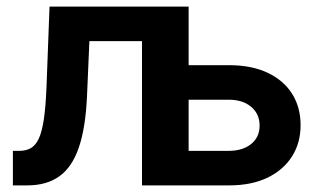

<svg xmlns="http://www.w3.org/2000/svg" viewBox="-20 -561 971 581"><path d="M19 0V-104.5H38.1Q59.1 -104.5 73.7 -113Q88.4 -121.6 97.9 -142.8Q107.4 -164.1 112.8 -200.9Q118.2 -237.8 120.6 -294.9L129.9 -541H536.1V0H409.7V-436.5H250.5L243.2 -268.1Q238.8 -173.8 218.5 -114.5Q198.2 -55.2 159.7 -27.6Q121.1 0 62.5 0ZM512.7 -363.8H672.9Q741.2 -363.8 789.8 -340.8Q838.4 -317.9 864 -277.1Q889.6 -236.3 889.6 -182.1Q889.6 -128.9 863.8 -87.9Q837.9 -46.9 789.6 -23.4Q741.2 0 672.9 0H424.3V-541H550.8V-104.5H671.9Q714.4 -104.5 740 -125.2Q765.6 -146 765.6 -180.7Q765.6 -216.3 740 -237.8Q714.4 -259.3 671.9 -259.3H512.7Z"/></svg>

Font: Inter 17pt SemiBold
Style: Regular
Weight: 600
Version: Version 4.001;git-66647c0bb